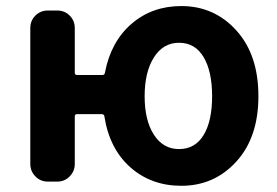

<svg xmlns="http://www.w3.org/2000/svg" viewBox="-20 -594 907 628"><path d="M565.4 -106.4Q618.2 -106.4 646 -152.3Q673.8 -198.2 673.8 -279.3Q673.8 -360.4 646 -407.2Q618.2 -454.1 565.4 -454.1Q513.7 -454.1 483.4 -406.2Q453.1 -358.4 453.1 -279.3Q453.1 -200.2 483.4 -153.3Q513.7 -106.4 565.4 -106.4ZM224.6 -356.4Q224.6 -348.6 232.4 -348.6H314.5Q322.3 -348.6 323.2 -356.4Q342.8 -458 410.2 -516.1Q477.5 -574.2 573.2 -574.2Q680.7 -574.2 752.9 -494.6Q825.2 -415 825.2 -279.3Q825.2 -144.5 752.9 -65.4Q680.7 13.7 573.2 13.7Q474.6 13.7 406.2 -46.9Q337.9 -107.4 321.3 -213.9Q320.3 -220.7 312.5 -220.7H232.4Q224.6 -220.7 224.6 -213.9V-57.6Q224.6 -34.2 208 -17.1Q191.4 0 167 0H136.7Q112.3 0 95.7 -17.1Q79.1 -34.2 79.1 -57.6V-502Q79.1 -526.4 95.7 -543Q112.3 -559.6 136.7 -559.6H167Q191.4 -559.6 208 -543Q224.6 -526.4 224.6 -502Z"/></svg>

Font: Gen Jyuu Gothic P Bold
Style: Bold
Weight: 700
Designer: [Source Han Sans]
Ryoko NISHIZUKA  (kana & ideographs); Paul D. Hunt (Latin, Greek & Cyrillic); Wenlong ZHANG  (bopomofo
Version: Version 1.002.20150607